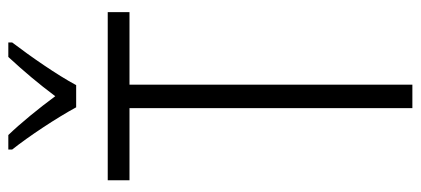

<svg xmlns="http://www.w3.org/2000/svg" viewBox="-288 -792 987 450"><g transform="rotate(-90 205.0 -566.5)"><path d="M179 -881H231C255 -926 299 -989 331 -1031V-1040H297C262 -1002 235 -970 205 -930C177 -968 142 -1011 114 -1040H80V-1031C111 -992 154 -927 179 -881ZM232 -93V-756H402V-807H8V-756H177V-93Z"/></g></svg>

Font: Noto Sans Telugu UI Condensed Light
Style: Regular
Weight: 300
Width: 3
Designer: Jelle Bosma - Monotype Design Team
Foundry: Monotype Imaging Inc.
Version: Version 2.005